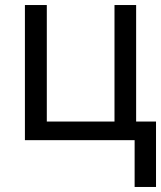

<svg xmlns="http://www.w3.org/2000/svg" viewBox="-20 -556 640 763"><path d="M600 -73V187H515V1H79V-536H166V-73H435V-536H521V-73Z"/></svg>

Font: Noto Sans Mono UI
Style: Regular
Weight: 400
Monospace: yes
Designer: Monotype Design team
Foundry: Monotype Imaging Inc.
Version: Version 1.000